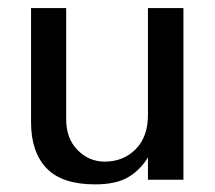

<svg xmlns="http://www.w3.org/2000/svg" viewBox="-20 -455 543 486"><path d="M220.7 11.7Q136.7 11.7 97.7 -29.3Q58.6 -70.3 58.6 -145.5V-434.6H147.5V-153.3Q147.5 -104.5 176.3 -75.2Q205.1 -45.9 245.1 -45.9Q292 -45.9 323.2 -77.1Q354.5 -108.4 354.5 -164.1V-434.6H444.3V0H354.5V-56.6Q335 -24.4 304.2 -6.3Q273.4 11.7 220.7 11.7Z"/></svg>

Font: Padauk Book
Style: Regular
Weight: 400
Designer: Debbi Hosken, Becca Hirsbrunner Spalinger
Foundry: SIL International
Version: Version 5.000